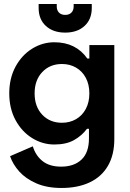

<svg xmlns="http://www.w3.org/2000/svg" viewBox="-20 -720 644 954"><path d="M548 -29 422 -32V-80H412Q387 -46 348 -24Q309 -2 250 -2Q191 -2 139.5 -34Q88 -66 57 -123.5Q26 -181 26 -256Q26 -331 57 -388.5Q88 -446 139.5 -478Q191 -510 250 -510Q357 -510 414 -429H424V-496H548ZM288 -402Q228 -402 190 -362Q152 -322 152 -256Q152 -190 190 -150Q228 -110 288 -110Q327 -110 358 -128Q389 -146 406.5 -179Q424 -212 424 -256Q424 -300 406.5 -333Q389 -366 358 -384Q327 -402 288 -402ZM143 7Q157 53 191.5 80.5Q226 108 284 108Q348 108 385 73Q422 38 422 -32L548 -29Q548 50 516 104.5Q484 159 425 186.5Q366 214 286 214Q213 214 160.5 191Q108 168 76 132.5Q44 97 30 56ZM436 -700V-680Q436 -624 400 -591Q364 -558 304 -558Q244 -558 208 -591Q172 -624 172 -680V-700H262V-688Q262 -669 273 -657.5Q284 -646 304 -646Q324 -646 335 -657.5Q346 -669 346 -688V-700Z"/></svg>

Font: Space Grotesk Variable
Style: Regular
Weight: 400
Designer: Florian Karsten (Space Grotesk), Colophon Foundry (Space Mono)
Foundry: Florian Karsten
Version: Version 1.106